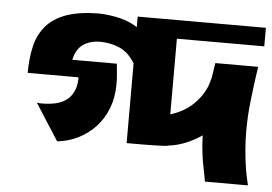

<svg xmlns="http://www.w3.org/2000/svg" viewBox="-44 -601 927 654"><g transform="rotate(5 420.0 -274.0)"><path d="M401.4 -383.8Q378.9 -420.9 347.7 -434.1Q316.4 -447.3 281.2 -447.3Q248 -447.3 224.1 -431.2Q200.2 -415 192.4 -377.9H344.7Q346.7 -358.4 348.1 -341.8Q349.6 -325.2 349.6 -308.6Q349.6 -262.7 335 -225.1Q320.3 -187.5 294.9 -160.6Q269.5 -133.8 236.3 -117.2Q203.1 -100.6 165 -96.7L85 -221.7Q89.8 -220.7 94.7 -220.7Q99.6 -220.7 104.5 -220.7Q127 -220.7 147.5 -225.1Q168 -229.5 184.1 -240.7Q200.2 -252 209.5 -271.5Q218.8 -291 218.8 -320.3H44.9Q44.9 -371.1 54.7 -412.1Q64.5 -453.1 89.4 -481.9Q114.3 -510.7 157.2 -526.4Q200.2 -542 267.6 -543Q353.5 -540 401.4 -507.8V-543.9H839.8V-480.5H541V-221.7Q553.7 -225.6 570.8 -233.4Q587.9 -241.2 604.5 -253.9Q621.1 -266.6 636.2 -285.2Q651.4 -303.7 662.1 -329.1L670.9 -358.4L678.7 -409.2H825.2L820.3 -376Q815.4 -341.8 809.6 -291Q803.7 -240.2 803.7 -186.5Q803.7 -156.2 806.2 -127Q808.6 -97.7 812 -73.7Q815.4 -49.8 819.3 -31.7Q823.2 -13.7 825.2 -5.9V-3.9H678.7L669.9 -49.8Q665 -72.3 661.6 -100.1Q658.2 -127.9 657.2 -160.2Q599.6 -121.1 542 -115.2L541 -114.3Q536.1 -113.3 522 -112.8Q507.8 -112.3 489.7 -111.8Q471.7 -111.3 452.6 -111.3Q433.6 -111.3 420.9 -111.3H401.4Z"/></g></svg>

Font: Shorif Bongobondhu ANSI V2
Style: Regular
Weight: 400
Designer: Shorif Uddin Shishir, Shorif art & Design, e-mail : shorifart@gmail.com, facebook : Shorif2001
Foundry: Lipighor Font Foundry
Version: Designed By Shorif Uddin Shishir | Build By Niladri Shekhar 